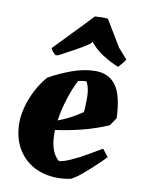

<svg xmlns="http://www.w3.org/2000/svg" viewBox="-83 -769 618 838"><g transform="rotate(10 226.5 -350.0)"><path d="M232 12Q172 12 126 -12.5Q80 -37 53.5 -82Q27 -127 25 -189Q24 -225 34.5 -265Q45 -305 65 -343.5Q85 -382 111 -411Q159 -438 212 -457Q265 -476 314 -476Q373 -476 404.5 -433.5Q436 -391 440 -289L416 -254Q359 -229 298.5 -214Q238 -199 184 -192Q183 -177 184 -164Q185 -132 194.5 -105Q204 -78 224 -61Q244 -63 276.5 -77.5Q309 -92 343.5 -112Q378 -132 405 -148L431 -115Q416 -99 390.5 -75Q365 -51 338 -28Q311 -5 289 6Q274 9 259.5 10.5Q245 12 232 12ZM246 -420Q227 -384 211 -334Q195 -284 188 -235Q241 -254 295 -291Q299 -351 296 -378.5Q293 -406 282 -425Q274 -425 264 -423.5Q254 -422 246 -420ZM140 -515 129 -514Q115 -525 107 -541Q145 -581 187.5 -624.5Q230 -668 269 -710Q282 -711 298.5 -711.5Q315 -712 327 -710L397 -594L437 -549Q432 -540 423.5 -529.5Q415 -519 407 -511Q370 -526 336.5 -547.5Q303 -569 279 -599L270 -589Q249 -574 211 -553Q173 -532 140 -515Z"/></g></svg>

Font: Albura ExtraBold
Style: Italic
Weight: 758
Italic angle: -7°
Designer: Mercedes Jáuregui
Foundry: Omnibus-Type Team
Version: Version 1.000; ttfautohint (v1.8.3)